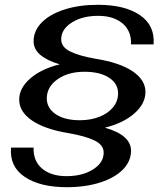

<svg xmlns="http://www.w3.org/2000/svg" viewBox="-20 -730 661 800"><path d="M26 -115H120Q118 -59 155.5 -27.5Q193 4 257 4Q323 4 367.5 -24Q412 -52 412 -94Q412 -126 374 -144.5Q336 -163 267 -175Q168 -191 114 -227.5Q60 -264 60 -315Q60 -363 106 -403Q152 -443 229 -462Q177 -477 148.5 -501Q120 -525 120 -558Q120 -602 154 -636.5Q188 -671 249 -690.5Q310 -710 388 -710Q500 -710 563 -667Q626 -624 620 -545H526Q528 -601 490.5 -632.5Q453 -664 389 -664Q323 -664 279 -636Q235 -608 235 -566Q235 -534 272.5 -515.5Q310 -497 379 -485Q479 -469 532.5 -433Q586 -397 586 -347Q586 -298 540 -257.5Q494 -217 417 -198Q526 -167 526 -102Q526 -58 492 -23.5Q458 11 397 30.5Q336 50 258 50Q147 50 83 7Q19 -36 26 -115ZM472 -341Q472 -382 434 -406.5Q396 -431 332 -431Q264 -431 219.5 -399.5Q175 -368 175 -320Q175 -279 212.5 -254Q250 -229 313 -229Q358 -229 394.5 -243.5Q431 -258 451.5 -283.5Q472 -309 472 -341Z"/></svg>

Font: Fahkwang Medium
Style: Italic
Weight: 500
Italic angle: -10°
Version: Version 1.000; ttfautohint (v1.6)